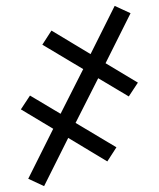

<svg xmlns="http://www.w3.org/2000/svg" viewBox="-20 -479 540 653"><path d="M130 154 76 129 161 -41 51 -107 82 -154 186 -92 263 -244 124 -327 155 -375 288 -295 370 -459 424 -434 339 -264 449 -198 418 -151 314 -213 237 -61 376 22 345 70 212 -10Z"/></svg>

Font: Iosevka Custom Light
Style: Regular
Weight: 300
Monospace: yes
Designer: Belleve Invis
Foundry: Belleve Invis
Version: Version 27.3.5